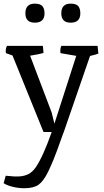

<svg xmlns="http://www.w3.org/2000/svg" viewBox="-22 -711 561 1034"><path d="M358.4 -588.9Q308.1 -588.9 308.1 -639.2Q308.1 -691.4 358.4 -691.4Q387.7 -691.4 399.2 -678.2Q410.6 -665 410.6 -639.2Q410.6 -588.9 358.4 -588.9ZM165.5 -588.9Q114.7 -588.9 114.7 -639.2Q114.7 -691.4 165.5 -691.4Q194.3 -691.4 206.1 -678.2Q217.8 -665 217.8 -639.2Q217.8 -588.9 165.5 -588.9ZM212.4 0 45.4 -412.1 10.3 -424.8Q8.8 -428.2 8.8 -438.5Q8.8 -449.7 15.1 -463.9H209L212.4 -425.8Q190.4 -418.9 140.1 -411.1L256.3 -105L271 -44.9L388.7 -410.2L303.7 -424.8Q302.7 -428.2 302.7 -438.5Q302.7 -451.7 308.1 -463.9H503.4L507.8 -422.4Q495.6 -417 462.9 -409.7L321.8 -1L315.9 14.2Q300.3 58.6 287.6 93Q274.9 127.4 266.4 148.2Q257.8 168.9 252.4 180.9Q247.1 192.9 242.4 202.9Q237.8 212.9 236.8 214.8Q211.9 265.6 185.1 284.2Q158.2 302.7 108.9 302.7Q77.6 302.7 45.9 294.9Q14.2 287.1 -2.4 275.4L8.8 235.4Q59.1 241.2 85.4 238.8Q110.4 236.8 131.1 226.6Q151.9 216.3 170.9 189.5Q210.4 131.3 256.3 0Z"/></svg>

Font: Fjord
Style: One
Weight: 400
Designer: Viktoriya Grabowska
Foundry: Viktoriya Grabowska
Version: Version 1.002